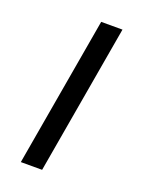

<svg xmlns="http://www.w3.org/2000/svg" viewBox="-107 -573 468 627"><g transform="rotate(20 127.0 -260.0)"><path d="M135 -520H209L119 0H45Z"/></g></svg>

Font: Fixel Italic Variable Display Thin
Style: Italic
Weight: 100
Italic angle: -10°
Designer: AlfaBravo + MacPaw
Foundry: Kyrylo Tkachov, Marchela Mozhyna, Serhii Makarenko, Maria Weinstein, Zakhar Kryvoshyya
Version: Version 1.210;Glyphs 3.2 (3217)